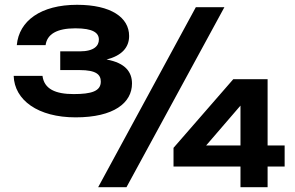

<svg xmlns="http://www.w3.org/2000/svg" viewBox="-20 -780 1229 800"><path d="M389 0H507L915 -750H796ZM952 -450 703 -164V-86H982V0H1095V-86H1166V-174H1095V-450ZM170 -592C176 -637 216 -662 294 -662C368 -662 392 -643 392 -615C392 -590 373 -566 312 -566H231V-488H312C381 -488 400 -469 400 -440C400 -400 361 -388 287 -388C211 -388 164 -409 157 -464H37C40 -363 138 -291 295 -291C455 -291 530 -352 530 -432C530 -479 503 -518 424 -532C487 -548 518 -582 518 -630C518 -707 443 -760 301 -760C150 -760 59 -693 50 -592ZM839 -174 982 -340V-174Z"/></svg>

Font: Bounded Med
Style: Regular
Weight: 500
Designer: Vlad Churkin
Version: Version 3.0